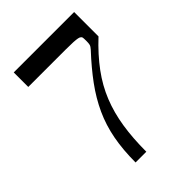

<svg xmlns="http://www.w3.org/2000/svg" viewBox="-204 -799 897 897"><g transform="rotate(-45 244.5 -350.0)"><path d="M156 0Q156 -83 169 -152Q182 -221 210 -282Q238 -343 280.5 -401Q323 -459 380 -520Q391 -532 393 -540.5Q395 -549 395 -562Q395 -581 394 -586.5Q393 -592 388 -595Q385 -598 375.5 -600Q366 -602 347.5 -603Q329 -604 297.5 -604Q266 -604 217 -604Q171 -604 131.5 -604Q92 -604 51 -604V-700H450V-539Q387 -480 344 -421.5Q301 -363 275.5 -299.5Q250 -236 238.5 -162.5Q227 -89 227 0Z"/></g></svg>

Font: Ojuju Medium
Style: Regular
Weight: 500
Designer: Chisaokwu Joboson, Mirko Velimirovic
Foundry: Udi Foundry
Version: Version 1.000